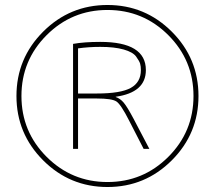

<svg xmlns="http://www.w3.org/2000/svg" viewBox="-20 -750 862 770"><path d="M515 -275 579 -153H556L498 -266Q465 -331 447 -343Q429 -355 368 -355H293V-153H273V-574Q318 -582 382 -582Q565 -582 565 -469Q565 -379 444 -362V-361Q462 -355 476 -338.5Q490 -322 515 -275ZM293 -375H368Q464 -375 504.5 -397.5Q545 -420 545 -469Q545 -484 542 -494.5Q539 -505 526 -523Q513 -541 476 -551.5Q439 -562 382 -562Q336 -562 293 -556ZM669 -107Q562 0 411 0Q260 0 153 -107Q46 -214 46 -365Q46 -516 153 -623Q260 -730 411 -730Q562 -730 669 -623Q776 -516 776 -365Q776 -214 669 -107ZM167 -121Q268 -20 411 -20Q554 -20 655 -121Q756 -222 756 -365Q756 -508 655 -609Q554 -710 411 -710Q268 -710 167 -609Q66 -508 66 -365Q66 -222 167 -121Z"/></svg>

Font: M PLUS 1p Thin
Style: Regular
Weight: 250
Version: Version 1.062